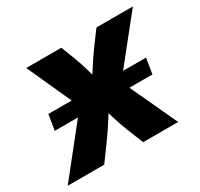

<svg xmlns="http://www.w3.org/2000/svg" viewBox="-152 -687 875 838"><g transform="rotate(-30 286.0 -268.0)"><path d="M37.6 -235.8 50.3 -313.5H542.5L529.8 -235.8ZM-33.2 0 229.5 -330.1 210 -220.2 66.9 -535.6H243.7L271.5 -463.9Q286.6 -423.8 297.4 -384.5Q308.1 -345.2 320.3 -307.1H264.6Q289.6 -344.7 314.2 -384.3Q338.9 -423.8 367.7 -463.9L420.9 -535.6H604.5L351.6 -219.7L370.6 -329.1L523.4 0H347.2L313 -84.5Q297.9 -124 286.1 -163.3Q274.4 -202.6 261.7 -239.7H314.5Q290 -202.6 265.6 -163.3Q241.2 -124 212.4 -84.5L150.9 0Z"/></g></svg>

Font: Inter 20pt ExtraBold
Style: Italic
Weight: 800
Italic angle: -9.3988°
Version: Version 4.001;git-66647c0bb